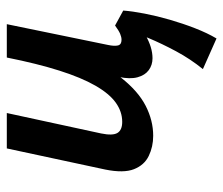

<svg xmlns="http://www.w3.org/2000/svg" viewBox="-66 -395 656 564"><g transform="rotate(-90 262.0 -113.0)"><path d="M145 9Q113 9 86 -4Q59 -17 47 -47.5Q35 -78 46 -132L108 -421H212L152 -144Q145 -110 153.5 -96Q162 -82 186 -82Q216 -82 242.5 -101Q269 -120 292.5 -161Q316 -202 336.5 -266.5Q357 -331 375 -421H444Q420 -300 387.5 -217.5Q355 -135 315.5 -85Q276 -35 233 -13Q190 9 145 9ZM431 195 341 155Q371 118 393.5 76Q416 34 432.5 -5.5Q449 -45 459 -74L513 -79Q511 -52 504 -16Q497 20 486 58Q475 96 461 132Q447 168 431 195ZM373 7Q353 7 338 -4Q323 -15 317 -37Q311 -59 318 -92L388 -421H473L412 -124Q408 -105 410.5 -94.5Q413 -84 427 -84Q435 -84 444.5 -88Q454 -92 469 -103L513 -79Q478 -35 441.5 -14Q405 7 373 7Z"/></g></svg>

Font: Ysabeau
Style: Bold Italic
Weight: 700
Italic angle: -12°
Designer: Christian Thalmann (Catharsis Fonts)
Version: Version 2.002